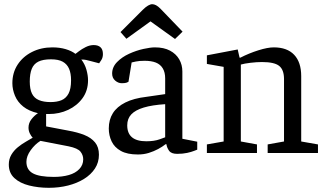

<svg xmlns="http://www.w3.org/2000/svg" viewBox="-20 -730 1557 916"><path d="M213 166Q163 166 119 155Q75 144 48.5 119.5Q22 95 22 55Q22 29 34 8.5Q46 -12 65 -27.5Q84 -43 103.5 -54Q123 -65 136 -73Q129 -80 122.5 -93Q116 -106 116 -121Q116 -143 130 -161Q144 -179 161 -190Q118 -200 91 -221.5Q64 -243 51.5 -273Q39 -303 39 -333Q39 -383 64 -421.5Q89 -460 132.5 -482Q176 -504 230 -504Q265 -504 293.5 -495.5Q322 -487 340 -473Q343 -475 356.5 -485.5Q370 -496 389 -505.5Q408 -515 427 -515Q448 -515 459.5 -504.5Q471 -494 471 -472Q471 -456 464 -444.5Q457 -433 453 -428L415 -438Q400 -442 391 -444Q382 -446 368 -446Q385 -424 392.5 -397Q400 -370 400 -347Q400 -298 374 -262Q348 -226 305.5 -206Q263 -186 213 -186H200V-127L305 -107Q350 -99 382.5 -86Q415 -73 433.5 -50.5Q452 -28 452 8Q452 45 433 74Q414 103 381 123.5Q348 144 305 155Q262 166 213 166ZM237 114Q277 114 308.5 105Q340 96 358.5 76.5Q377 57 377 30Q377 10 364 -6.5Q351 -23 307 -32L173 -58Q147 -42 126.5 -13.5Q106 15 106 42Q106 80 137 97Q168 114 237 114ZM221 -243Q252 -243 273.5 -252Q295 -261 307 -283.5Q319 -306 319 -347Q319 -380 309.5 -402Q300 -424 279.5 -435.5Q259 -447 223 -447Q185 -447 163 -436Q141 -425 131.5 -401.5Q122 -378 122 -341Q122 -305 132.5 -283.5Q143 -262 165.5 -252.5Q188 -243 221 -243Z M638 7Q587 7 556.5 -10Q526 -27 512.5 -55.5Q499 -84 499 -117Q499 -159 518.5 -190Q538 -221 578 -241Q618 -261 678 -268L768 -281V-356Q768 -385 756.5 -404Q745 -423 723.5 -431.5Q702 -440 670 -440Q645 -440 628 -436.5Q611 -433 608 -432L593 -340Q592 -339 585 -336Q578 -333 561 -333Q544 -333 529.5 -345.5Q515 -358 515 -379Q515 -410 538.5 -434Q562 -458 596 -473.5Q630 -489 664 -496.5Q698 -504 719 -504Q762 -504 791 -488.5Q820 -473 835 -447Q850 -421 850 -389V-68L921 -54V-16Q918 -15 905.5 -10Q893 -5 872.5 -0.5Q852 4 825 4Q797 4 786.5 -11Q776 -26 774 -42H770Q755 -30 734.5 -19Q714 -8 690 -0.5Q666 7 638 7ZM678 -56Q716 -56 742 -65.5Q768 -75 768 -75V-233Q706 -229 666 -217Q626 -205 606.5 -184.5Q587 -164 587 -132Q587 -56 678 -56ZM815 -544 698 -628 583 -545 555 -577 661 -683Q675 -697 686.5 -703.5Q698 -710 706 -710Q715 -710 724.5 -705Q734 -700 745 -689L851 -579Z M967 0V-41L1047 -55V-411L967 -425V-466L1114 -494L1123 -455H1127Q1168 -476 1212.5 -490Q1257 -504 1286 -504Q1350 -504 1383.5 -468.5Q1417 -433 1417 -367V-55L1497 -41V0H1257V-41L1335 -55V-353Q1335 -397 1312 -415.5Q1289 -434 1230 -434Q1205 -434 1175.5 -430.5Q1146 -427 1129 -422V-55L1206 -41V0Z"/></svg>

Font: Faustina Light
Style: Regular
Weight: 400
Version: Version 1.200